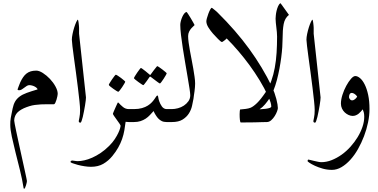

<svg xmlns="http://www.w3.org/2000/svg" viewBox="-20 -759 2351 1194"><path d="M338.9 -175.3Q338.9 -171.4 336.9 -160.9Q335 -150.4 331.5 -139.4Q328.1 -128.4 324 -119.6Q319.8 -110.8 314.9 -110.8H277.3Q254.9 -110.8 235.1 -109.9Q215.3 -108.9 197.3 -106.4Q179.2 -104 162.4 -98.6Q145.5 -93.3 128.4 -85.9Q94.2 -69.8 81.3 -50.8Q68.4 -31.7 68.4 -8.8Q68.4 -4.9 71.8 12.9Q75.2 30.8 80.8 57.4Q86.4 84 93.5 116.5Q100.6 148.9 107.9 182.4Q115.2 215.8 122.3 248Q129.4 280.3 135 305.7Q140.6 331.1 144 347.7Q147.5 364.3 147.5 366.7Q147.5 369.1 146 377Q144.5 384.8 141.8 393.1Q139.2 401.4 136.2 408Q133.3 414.6 130.9 414.6Q127 414.6 127 411.6Q118.2 355.5 103.8 297.9Q89.4 240.2 76.2 187.7Q63 135.3 53.5 90.8Q43.9 46.4 43.9 17.6Q43.9 5.9 44.4 -4.2Q44.9 -14.2 46.9 -25.4Q48.8 -36.6 51.8 -50.8Q54.7 -64.9 58.6 -84.5Q64 -110.4 74 -127.7Q84 -145 101.6 -158.2Q119.1 -171.4 146.5 -181.4Q173.8 -191.4 213.9 -203.1Q212.4 -208.5 207 -213.1Q201.7 -217.8 194.6 -221.4Q187.5 -225.1 178.7 -227.3Q169.9 -229.5 162.6 -229.5Q154.3 -229.5 146.5 -224.6Q138.7 -219.7 130.9 -213.6Q123 -207.5 115.2 -202.6Q107.4 -197.8 99.1 -197.8Q97.2 -197.8 93.3 -198.5Q89.4 -199.2 89.4 -203.1Q89.4 -203.6 91.1 -208.5Q92.8 -213.4 95.5 -220.5Q98.1 -227.5 101.1 -234.9Q104 -242.2 106.4 -248Q114.7 -265.6 123.8 -278.8Q132.8 -292 144.3 -301.3Q155.8 -310.5 170.9 -315.2Q186 -319.8 205.6 -319.8Q223.6 -319.8 246.8 -304.9Q270 -290 290.8 -268.1Q311.5 -246.1 325.2 -220.9Q338.9 -195.8 338.9 -175.3Z M514.6 -153.3Q514.6 -147.9 513.2 -134.3Q511.7 -120.6 508.8 -103.3Q505.9 -85.9 502.2 -66.9Q498.5 -47.9 494.9 -32.2Q491.2 -16.6 487.3 -6.3Q483.4 3.9 480.5 3.9Q469.7 3.9 469.7 -6.3Q469.7 -9.8 473.9 -28.1Q478 -46.4 478 -75.2Q478 -93.3 474.1 -130.1Q470.2 -167 464.6 -212.6Q459 -258.3 452.4 -307.4Q445.8 -356.4 439.9 -398.9Q434.1 -441.4 430.4 -472.4Q426.8 -503.4 426.8 -512.2Q426.8 -526.9 431.2 -548.1Q435.5 -569.3 441.7 -588.6Q447.8 -607.9 454.3 -622.1Q460.9 -636.2 464.4 -637.2Q465.8 -635.3 467 -628.9Q468.3 -622.6 469.2 -614.7Q470.2 -606.9 470.9 -598.9Q471.7 -590.8 471.7 -585.9V-549.3Z M805.2 0H781.2Q775.9 0 771.5 -0.7Q767.1 -1.5 761.2 -1.5Q757.8 25.4 753.2 52.2Q748.5 79.1 739.3 105.7Q730 132.3 715.3 158.4Q700.7 184.6 678.7 211.4Q654.3 241.2 622.3 259.8Q590.3 278.3 545.9 278.3Q527.8 278.3 505.6 274.9Q483.4 271.5 464.1 266.4Q444.8 261.2 431.6 256.3Q418.5 251.5 418.5 248Q418.5 244.1 422.1 241.7Q425.8 239.3 428.7 239.3Q429.2 239.3 433.1 239.7Q437 240.2 442.1 241Q447.3 241.7 452.9 242.4Q458.5 243.2 462.9 243.2Q481.4 243.2 504.6 238Q527.8 232.9 553.7 221.4Q579.6 210 606.4 191.9Q633.3 173.8 658.7 148.4Q680.2 127 693.6 106.4Q707 85.9 715.1 68.8Q723.1 51.8 726.6 39.8Q730 27.8 730 23.9Q730 20 722.4 8.8Q714.8 -2.4 705.8 -14.6Q696.8 -26.9 689.5 -37.6Q682.1 -48.3 682.1 -51.8Q682.1 -53.2 686.3 -63Q690.4 -72.8 695.6 -84.5Q700.7 -96.2 705.8 -107.2Q710.9 -118.2 712.4 -121.1H716.3Q729 -106.4 744.9 -93.5Q760.7 -80.6 781.2 -80.6H805.2Q817.4 -80.6 824.5 -76.9Q831.5 -73.2 835.2 -67.9Q838.9 -62.5 839.8 -55.4Q840.8 -48.3 840.8 -40.5Q840.8 -32.7 839.8 -25.6Q838.9 -18.6 835.2 -12.9Q831.5 -7.3 824.5 -3.7Q817.4 0 805.2 0ZM758.8 -251Q758.8 -248.5 752.9 -238.5Q747.1 -228.5 739.7 -217.3Q732.4 -206.1 724.9 -197Q717.3 -188 714.8 -188Q713.4 -188 704.1 -193.8Q694.8 -199.7 684.3 -207Q673.8 -214.4 665.3 -221.4Q656.7 -228.5 656.7 -231.4Q656.7 -233.9 662.8 -243.9Q668.9 -253.9 676.5 -265.1Q684.1 -276.4 691.2 -285.4Q698.2 -294.4 700.2 -294.4Q702.6 -294.4 712.4 -288.3Q722.2 -282.2 732.4 -274.4Q742.7 -266.6 750.7 -259.5Q758.8 -252.4 758.8 -251Z M1042 0H1016.6Q998.5 0 986.3 -5.9Q974.1 -11.7 963.9 -22.5Q956.5 -30.3 948.2 -43.5Q939.9 -56.6 935.1 -68.4Q923.3 -55.7 911.9 -43.2Q900.4 -30.8 886 -21.2Q871.6 -11.7 854 -5.9Q836.4 0 812.5 0H788.6Q776.4 0 769.3 -3.7Q762.2 -7.3 758.8 -12.9Q755.4 -18.6 754.4 -25.6Q753.4 -32.7 753.4 -40.5Q753.4 -48.3 754.4 -55.4Q755.4 -62.5 758.8 -67.9Q762.2 -73.2 769.3 -76.9Q776.4 -80.6 788.6 -80.6H812.5Q841.3 -80.6 862.8 -86.7Q884.3 -92.8 899.4 -102.5Q914.6 -112.3 924.3 -122.8Q934.1 -133.3 940.7 -143.1Q947.3 -152.8 951.4 -158.9Q955.6 -165 959 -165Q962.9 -165 964.1 -154.1Q965.3 -143.1 970.2 -129.4Q972.7 -121.6 977.1 -113Q981.4 -104.5 986.8 -96.9Q992.2 -89.4 999.8 -85Q1007.3 -80.6 1016.6 -80.6H1042Q1054.2 -80.6 1061.3 -76.9Q1068.4 -73.2 1072 -67.9Q1075.7 -62.5 1076.7 -55.4Q1077.6 -48.3 1077.6 -40.5Q1077.6 -32.7 1076.7 -25.6Q1075.7 -18.6 1072 -12.9Q1068.4 -7.3 1061.3 -3.7Q1054.2 0 1042 0ZM1016.6 -303.2Q1016.6 -300.8 1010.7 -290.5Q1004.9 -280.3 997.6 -269Q990.2 -257.8 983.4 -248.8Q976.6 -239.7 974.1 -239.7Q972.7 -239.7 964.1 -245.8Q955.6 -252 945.3 -259.8Q933.6 -268.1 918.9 -279.8Q916.5 -282.2 914.1 -282.2Q912.1 -282.2 909.7 -279.8Q899.9 -265.6 892.1 -254.4Q884.8 -244.6 878.9 -237.1Q873 -229.5 871.1 -229.5Q869.1 -229.5 859.9 -235.6Q850.6 -241.7 840.1 -249.3Q829.6 -256.8 821.3 -263.9Q813 -271 813 -272.9Q813 -275.4 819.1 -285.6Q825.2 -295.9 833 -307.1Q840.8 -318.4 847.7 -327.4Q854.5 -336.4 855.5 -336.4Q858.9 -336.4 867.2 -329.8Q875.5 -323.2 884.8 -316.4Q895.5 -308.1 908.2 -296.9Q912.1 -293 914.1 -293Q916 -293 918.9 -298.3Q928.7 -312 937 -322.8Q944.3 -331.5 950.4 -339.6Q956.5 -347.7 958 -347.7Q960 -347.7 969.7 -341.3Q979.5 -335 989.7 -326.9Q1000 -318.8 1008.3 -311.8Q1016.6 -304.7 1016.6 -303.2Z M1193.4 -239.3Q1193.4 -229.5 1192.4 -216.8Q1191.4 -204.1 1189.7 -191.4Q1188 -178.7 1186 -166.3Q1184.1 -153.8 1183.1 -144.5Q1179.7 -126 1174.3 -101.1Q1168.9 -76.2 1155 -54Q1141.1 -31.7 1116.2 -15.9Q1091.3 0 1048.8 0H1024.9Q1012.7 0 1005.6 -3.7Q998.5 -7.3 995.1 -12.9Q991.7 -18.6 990.7 -25.6Q989.7 -32.7 989.7 -40.5Q989.7 -48.3 990.7 -55.4Q991.7 -62.5 995.1 -67.9Q998.5 -73.2 1005.6 -76.9Q1012.7 -80.6 1024.9 -80.6H1048.8Q1066.4 -80.6 1086.7 -85.9Q1106.9 -91.3 1123.5 -102.3Q1140.1 -113.3 1151.6 -129.4Q1163.1 -145.5 1163.1 -166.5Q1163.1 -178.7 1158.4 -209.2Q1153.8 -239.7 1146.7 -280.3Q1139.6 -320.8 1131.8 -367.7Q1124 -414.6 1116.9 -459Q1109.9 -503.4 1105.5 -541.7Q1101.1 -580.1 1101.1 -604.5Q1101.1 -614.3 1104.5 -627.7Q1107.9 -641.1 1113.5 -653.8Q1119.1 -666.5 1126.2 -675.3Q1133.3 -684.1 1141.1 -684.1Q1141.6 -684.1 1149.7 -672.1Q1157.7 -660.2 1166.5 -645.3Q1175.3 -630.4 1182.6 -617.4Q1189.9 -604.5 1189.9 -603.5Q1189.9 -602.1 1183.8 -596.9Q1177.7 -591.8 1169.9 -583Q1162.1 -574.2 1156 -562Q1149.9 -549.8 1149.9 -534.2Q1149.9 -516.6 1153.1 -493.7Q1156.2 -470.7 1161.1 -443.8Q1166 -417 1171.6 -388.4Q1177.2 -359.9 1181.9 -332.8Q1186.5 -305.7 1189.9 -281.5Q1193.4 -257.3 1193.4 -239.3Z M1708 -86.9Q1708 -80.6 1702.9 -66.4Q1697.8 -52.2 1688.5 -37.4Q1679.2 -22.5 1666.5 -11.2Q1653.8 0 1639.2 0Q1624.5 0.5 1610.8 0.5Q1599.1 1 1586.9 1.2Q1574.7 1.5 1566.9 1.5Q1553.2 1.5 1546.6 -11.2Q1540 -23.9 1540 -39.6Q1540 -53.7 1545.7 -65.4Q1551.3 -77.1 1563.5 -78.6Q1581.1 -78.6 1599.4 -79.6Q1617.7 -80.6 1632.8 -82.5Q1647.9 -84.5 1657.5 -87.9Q1667 -91.3 1667 -96.7Q1667 -107.4 1662.8 -121.8Q1658.7 -136.2 1645.5 -164.6Q1624 -211.4 1594.7 -259.5Q1565.4 -307.6 1532 -353.3Q1498.5 -398.9 1462.2 -441.4Q1425.8 -483.9 1389.6 -520Q1388.2 -518.1 1384 -514.2Q1379.9 -510.3 1375 -506.8Q1370.1 -503.4 1366 -500.5Q1361.8 -497.6 1360.8 -497.6Q1357.4 -497.6 1350.6 -502.9Q1343.8 -508.3 1335.7 -516.8Q1327.6 -525.4 1319.1 -534.4Q1310.5 -543.5 1304.2 -550.3Q1289.6 -566.9 1276.4 -587.6Q1263.2 -608.4 1263.2 -627Q1263.2 -632.3 1266.8 -646.2Q1270.5 -660.2 1275.9 -674.3Q1281.2 -688.5 1287.1 -699.5Q1293 -710.4 1297.4 -710.4Q1297.9 -710.4 1302.7 -706.8Q1307.6 -703.1 1313.5 -698.2Q1319.3 -693.4 1325 -688.7Q1330.6 -684.1 1333 -681.2Q1447.3 -568.4 1530 -454.6Q1612.8 -340.8 1671.4 -219.2Q1679.7 -201.2 1686.8 -181.4Q1693.8 -161.6 1698.5 -143.6Q1703.1 -125.5 1705.6 -110.4Q1708 -95.2 1708 -86.9Z M1776.9 -666.5Q1751 -646 1744.1 -609.4Q1737.3 -572.8 1737.3 -517.6Q1737.3 -496.1 1735.4 -466.3Q1733.4 -436.5 1729 -402.3Q1724.6 -368.2 1717.8 -331.8Q1710.9 -295.4 1701.9 -261.2Q1692.9 -227.1 1680.9 -197Q1668.9 -167 1654.3 -145Q1643.6 -128.4 1628.4 -110.4Q1613.3 -92.3 1593.8 -79.1Q1604 -77.1 1609.6 -65.4Q1615.2 -53.7 1615.2 -38.6Q1615.2 -24.4 1609.9 -12.9Q1604.5 -1.5 1593.8 0.5Q1591.8 1 1576.4 1.5Q1561 2 1541.5 2.2Q1522 2.4 1503.4 2.4H1477.1Q1475.1 2.4 1473.9 -2.4Q1472.7 -7.3 1471.7 -14.6Q1470.7 -22 1470.5 -31Q1470.2 -40 1470.2 -48.8Q1470.2 -60.5 1471.2 -68.8Q1472.2 -77.1 1473.1 -78.1Q1491.7 -79.6 1508.5 -81.8Q1525.4 -84 1538.1 -88.9Q1555.7 -96.2 1578.6 -118.4Q1601.6 -140.6 1633.3 -187.5Q1653.8 -218.3 1667.2 -256.1Q1680.7 -293.9 1688.7 -337.4Q1696.8 -380.9 1700 -429.9Q1703.1 -479 1703.1 -531.7Q1703.1 -544.4 1701.7 -559.3Q1700.2 -574.2 1698.5 -588.9Q1696.8 -603.5 1695.3 -617.2Q1693.8 -630.9 1693.8 -642.6Q1693.8 -648.4 1695.1 -662.4Q1696.3 -676.3 1699.7 -690.9Q1703.1 -705.6 1709 -719.5Q1714.8 -733.4 1724.1 -739.3Q1724.6 -739.3 1732.9 -727.8Q1741.2 -716.3 1751 -702.6Z M1973.6 -153.3Q1973.6 -147.9 1972.2 -134.3Q1970.7 -120.6 1967.8 -103.3Q1964.8 -85.9 1961.2 -66.9Q1957.5 -47.9 1953.9 -32.2Q1950.2 -16.6 1946.3 -6.3Q1942.4 3.9 1939.5 3.9Q1928.7 3.9 1928.7 -6.3Q1928.7 -9.8 1932.9 -28.1Q1937 -46.4 1937 -75.2Q1937 -93.3 1933.1 -130.1Q1929.2 -167 1923.6 -212.6Q1918 -258.3 1911.4 -307.4Q1904.8 -356.4 1898.9 -398.9Q1893.1 -441.4 1889.4 -472.4Q1885.7 -503.4 1885.7 -512.2Q1885.7 -526.9 1890.1 -548.1Q1894.5 -569.3 1900.6 -588.6Q1906.7 -607.9 1913.3 -622.1Q1919.9 -636.2 1923.3 -637.2Q1924.8 -635.3 1926 -628.9Q1927.2 -622.6 1928.2 -614.7Q1929.2 -606.9 1929.9 -598.9Q1930.7 -590.8 1930.7 -585.9V-549.3Z M2277.8 -80.6Q2277.8 -41 2268.8 2.4Q2259.8 45.9 2243.9 87.6Q2228 129.4 2206.5 167.5Q2185.1 205.6 2158.9 234.4Q2132.8 263.2 2103.8 280.3Q2074.7 297.4 2044.4 297.4Q2014.2 297.4 1986.8 289.6Q1959.5 281.7 1938.5 272Q1917.5 262.2 1905 253.7Q1892.6 245.1 1892.6 243.2Q1892.6 239.7 1894 236.6Q1895.5 233.4 1897.5 233.4Q1899.4 233.4 1909.2 235.8Q1918.9 238.3 1931.4 241.2Q1943.8 244.1 1956.8 246.8Q1969.7 249.5 1978 249.5Q2010.3 249.5 2042.5 236.8Q2074.7 224.1 2104.5 202.9Q2134.3 181.6 2159.7 153.3Q2185.1 125 2204.1 93.8Q2223.1 62.5 2234.1 30Q2245.1 -2.4 2245.1 -32.7Q2245.1 -48.8 2242.4 -59.6Q2239.7 -70.3 2235.8 -79.1Q2230.5 -72.8 2224.1 -65.4Q2217.8 -58.1 2210.2 -52Q2202.6 -45.9 2193.1 -42Q2183.6 -38.1 2173.3 -38.1Q2161.1 -38.1 2147.9 -43.9Q2134.8 -49.8 2124 -59.8Q2113.3 -69.8 2106.7 -84Q2100.1 -98.1 2100.1 -114.7Q2100.1 -139.6 2109.6 -169.4Q2119.1 -199.2 2133.3 -225.3Q2147.5 -251.5 2162.6 -268.8Q2177.7 -286.1 2189.5 -286.1Q2203.6 -286.1 2219.2 -272.9Q2234.9 -259.8 2248 -233.6Q2261.2 -207.5 2269.5 -169.2Q2277.8 -130.9 2277.8 -80.6ZM2201.2 -158.7Q2193.8 -169.4 2184.3 -175.3Q2174.8 -181.2 2168.5 -181.2Q2158.7 -181.2 2154.5 -173.3Q2150.4 -165.5 2150.4 -154.8Q2150.4 -149.4 2156 -142.1Q2161.6 -134.8 2170.9 -134.8Q2178.2 -134.8 2187.7 -142.3Q2197.3 -149.9 2201.2 -158.7Z"/></svg>

Font: Accordance
Style: Regular
Weight: 400
Version: Version 1.1 (build May 11, 2018) Miklal Software Solutions, 